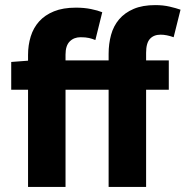

<svg xmlns="http://www.w3.org/2000/svg" viewBox="-20 -733 728 753"><path d="M406 0V-381H237V0H90V-381H24V-490L90 -495V-518Q90 -556 100.5 -590Q111 -624 133.5 -649Q156 -674 191.5 -688.5Q227 -703 278 -703Q310 -703 337 -697.5Q364 -692 381 -685L354 -576Q342 -581 329 -584Q316 -587 296 -587Q270 -587 253.5 -570.5Q237 -554 237 -519V-496H406V-522Q406 -561 415.5 -596Q425 -631 447 -657Q469 -683 504 -698Q539 -713 589 -713Q620 -713 645.5 -707Q671 -701 688 -695L661 -587Q633 -597 610 -597Q583 -597 568 -580.5Q553 -564 553 -526V-496H642V-381H553V0Z"/></svg>

Font: TT Toshiba Sans
Style: Bold
Weight: 700
Designer: Paul D. Hunt
Foundry: Toshiba Corporation
Version: Version 2.020;PS 2.000;hotconv 1.0.86;makeotf.lib2.5.63406